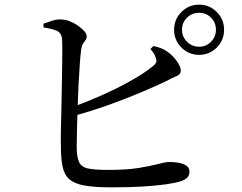

<svg xmlns="http://www.w3.org/2000/svg" viewBox="-20 -802 1040 826"><path d="M837 -566Q792 -566 760.5 -597.5Q729 -629 729 -674Q729 -719 760.5 -750.5Q792 -782 837 -782Q881 -782 912.5 -750.5Q944 -719 944 -674Q944 -629 912.5 -597.5Q881 -566 837 -566ZM460 4Q388 4 345 -3.5Q302 -11 279.5 -30Q257 -49 249.5 -84Q242 -119 242 -173Q241 -199 242 -240.5Q243 -282 244 -331Q245 -380 246 -430.5Q247 -481 247.5 -524.5Q248 -568 248 -599.5Q248 -631 246 -641Q242 -662 223.5 -670Q205 -678 167 -684V-700Q184 -706 205 -713Q226 -720 244 -718Q262 -718 280.5 -710.5Q299 -703 315.5 -691.5Q332 -680 342.5 -668Q353 -656 353 -646Q353 -636 347.5 -629Q342 -622 336.5 -613Q331 -604 329 -588Q326 -565 323 -522.5Q320 -480 317.5 -429.5Q315 -379 313.5 -328.5Q312 -278 311 -237Q310 -196 310 -173Q310 -127 320 -105Q330 -83 359.5 -77Q389 -71 447 -71Q525 -71 577 -79.5Q629 -88 660.5 -96.5Q692 -105 707 -105Q748 -105 771.5 -95Q795 -85 795 -64Q795 -46 784 -36.5Q773 -27 757 -22Q735 -15 693.5 -9Q652 -3 593 0.5Q534 4 460 4ZM276 -336Q348 -361 417.5 -392Q487 -423 544.5 -455.5Q602 -488 636 -516Q649 -526 652 -534Q655 -542 649 -556Q646 -566 639.5 -575.5Q633 -585 627 -591L640 -604Q658 -600 671.5 -595Q685 -590 698 -581Q722 -565 740 -540Q758 -515 758 -498Q758 -482 739.5 -474.5Q721 -467 693 -452Q653 -433 591 -406.5Q529 -380 451.5 -352Q374 -324 285 -300ZM837 -601Q867 -601 888 -622.5Q909 -644 909 -674Q909 -705 888 -726Q867 -747 837 -747Q806 -747 784.5 -726Q763 -705 763 -674Q763 -644 784.5 -622.5Q806 -601 837 -601Z"/></svg>

Font: Noto Serif JP ExtraLight Medium
Style: Regular
Weight: 500
Version: Version 2.003-H1;hotconv 1.1.1;makeotfexe 2.6.0